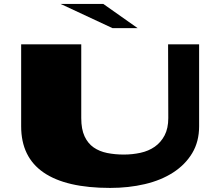

<svg xmlns="http://www.w3.org/2000/svg" viewBox="-20 -922 1048 961"><path d="M497.1 -902.3H283.2L543 -781.2H668.9ZM976.6 -700.2V-290Q976.6 -212.9 941.9 -155.3Q907.2 -97.7 846.7 -58.6Q786.1 -19.5 705.1 -0.5Q624 18.6 531.2 18.6Q310.5 18.6 198.2 -58.6Q85.9 -135.7 85.9 -290V-700.2H386.7V-331.1Q386.7 -275.4 403.3 -239.7Q419.9 -204.1 448.7 -184.1Q477.5 -164.1 516.6 -156.2Q555.7 -148.4 599.6 -148.4Q642.6 -148.4 683.1 -157.2Q723.6 -166 754.4 -187.5Q785.2 -209 803.7 -244.1Q822.3 -279.3 822.3 -331.1L821.3 -700.2Z"/></svg>

Font: Polsku
Style: Regular
Weight: 400
Designer: Sebastien Sanfilippo
Version: Version 1.1